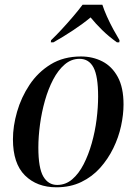

<svg xmlns="http://www.w3.org/2000/svg" viewBox="-20 -786 580 816"><path d="M220 10Q137 10 86 -40.5Q35 -91 35 -194Q35 -250 52.5 -311Q70 -372 105.5 -425.5Q141 -479 195.5 -512.5Q250 -546 324 -546Q374 -546 415 -525Q456 -504 480.5 -459Q505 -414 505 -342Q505 -299 494.5 -250.5Q484 -202 461.5 -156Q439 -110 405.5 -72.5Q372 -35 325.5 -12.5Q279 10 220 10ZM223 0Q259 0 287 -24Q315 -48 335.5 -88Q356 -128 370 -177.5Q384 -227 390.5 -278.5Q397 -330 397 -376Q397 -462 377.5 -499Q358 -536 318 -536Q283 -536 255 -512Q227 -488 206 -448Q185 -408 171 -358.5Q157 -309 150 -257Q143 -205 143 -159Q143 -72 164 -36Q185 0 223 0ZM197 -615Q218 -635 242.5 -661.5Q267 -688 290.5 -715.5Q314 -743 331 -766H415Q422 -744 434.5 -716Q447 -688 462 -660.5Q477 -633 488 -615L487 -606H477Q442 -631 414 -658.5Q386 -686 365 -712Q334 -686 291 -657.5Q248 -629 207 -606H196Z"/></svg>

Font: Noto Serif Display SemiCondensed Medium
Style: Italic
Weight: 500
Width: 4
Italic angle: -12°
Designer: Monotype Design Team
Foundry: Monotype Imaging Inc.
Version: Version 2.009